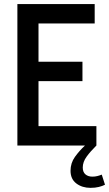

<svg xmlns="http://www.w3.org/2000/svg" viewBox="-20 -720 540 950"><path d="M66 0V-700H448.5V-604H170.5V-414.5H388V-318.5H170.5V-96H457V0ZM400.5 0H457Q428 28.5 408.8 54.8Q389.5 81 389.5 109Q389.5 131.5 402.8 142.8Q416 154 437 154Q450 154 461.2 151.2Q472.5 148.5 483.5 144L499.5 194Q487 200.5 469 205Q451 209.5 428 209.5Q386.5 209.5 357.8 187.8Q329 166 329 125Q329 86.5 350.8 56.2Q372.5 26 400.5 0Z"/></svg>

Font: Cabin Condensed Medium
Style: Regular
Weight: 500
Width: 3
Designer: Pablo Impallari
Foundry: Pablo Impallari. http://www.impallari.com Igino Marini. http://www.ikern.com
Version: Version 3.001; ttfautohint (v1.8.3)